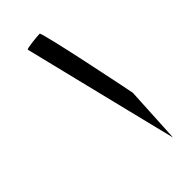

<svg xmlns="http://www.w3.org/2000/svg" viewBox="-246 -796 899 899"><g transform="rotate(-45 203.0 -346.5)"><path d="M131 -725C131 -725 322 54 321 46L336 -235C335 -242 234 -739 223 -739C212 -739 129 -732 131 -725Z"/></g></svg>

Font: Ampere
Style: SuCndIta
Weight: 400
Version: Version 1